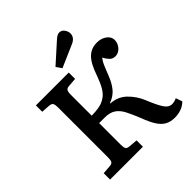

<svg xmlns="http://www.w3.org/2000/svg" viewBox="-249 -1101 1281 1281"><g transform="rotate(-45 392.0 -460.0)"><path d="M663 14Q622 14 593.5 -2Q565 -18 543 -53Q521 -88 499 -147Q477 -202 457.5 -240Q438 -278 409 -298Q380 -318 330 -318H279V-112Q279 -88 285 -77.5Q291 -67 313 -65L374 -60V0H64V-60L127 -65Q144 -66 151.5 -75.5Q159 -85 159 -116V-588Q159 -610 153.5 -622Q148 -634 124 -636L64 -640V-700H374V-640L311 -635Q293 -634 286 -623.5Q279 -613 279 -584V-388Q319 -389 340 -392.5Q361 -396 376 -401Q400 -410 419.5 -425.5Q439 -441 456.5 -471Q474 -501 492 -551Q521 -637 557 -673Q593 -709 648 -709Q689 -709 717 -688Q745 -667 745 -637Q745 -606 723 -581Q701 -556 672 -556Q646 -556 630 -573Q614 -590 602 -613Q593 -601 586 -588.5Q579 -576 570 -554Q561 -532 545 -492Q528 -448 501 -414Q474 -380 424 -361V-358Q492 -354 537 -310Q582 -266 606 -208Q635 -136 658 -99.5Q681 -63 713 -63Q736 -63 758 -74L774 -28Q750 -5 721.5 4.5Q693 14 663 14ZM365 -750 338 -789 475 -912Q488 -924 498.5 -929Q509 -934 518 -934Q540 -934 553.5 -915Q567 -896 567 -877Q567 -837 521 -818Z"/></g></svg>

Font: Literata 7pt Medium
Style: Regular
Weight: 500
Designer: Latin by Veronika Burian and Jose Scaglione. Greek by Irene Vlachou. Cyrillic by Vera Evstafieva.
Foundry: TypeTogether
Version: Version 3.002